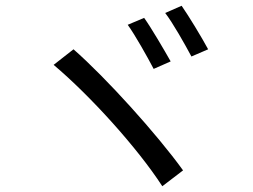

<svg xmlns="http://www.w3.org/2000/svg" viewBox="-20 -751 879 666"><path d="M166 -526C292 -420 457 -238 543 -105L615 -160C525 -285 348 -481 235 -580ZM423 -665C449 -629 491 -554 513 -512L572 -538C550 -577 505 -654 480 -689ZM553 -706C580 -671 621 -598 644 -555L702 -580C680 -621 635 -695 610 -731Z"/></svg>

Font: GenEiGothic-pro-Regular
Style: Regular
Weight: 400
Designer: Ryoko NISHIZUKA (kana & ideographs); Paul D. Hunt (Latin, Greek & Cyrillic); Wenlong ZHANG (bopomofo); Sandoll Communica
Foundry: Adobe Systems Incorporated; o_tamon
Version: Version 1.000.140830